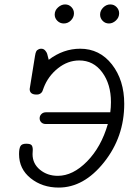

<svg xmlns="http://www.w3.org/2000/svg" viewBox="-20 -839 581 867"><path d="M66 -143Q66 -167 72 -178.5Q78 -190 98 -190Q117 -190 122.5 -183.5Q128 -177 128 -162Q128 -159 127.5 -153Q127 -147 127 -143Q127 -100 160.5 -72.5Q194 -45 241 -45Q309 -45 373 -110Q437 -175 467 -279H187Q174 -279 166.5 -286.5Q159 -294 159 -305Q159 -316 167 -324Q175 -332 188 -332H478Q481 -354 481 -378Q481 -459 441.5 -512.5Q402 -566 338 -566Q286 -566 241.5 -530.5Q197 -495 177 -442Q177 -441 175.5 -437.5Q174 -434 173.5 -432.5Q173 -431 172 -428Q171 -425 169.5 -423.5Q168 -422 166.5 -420Q165 -418 163 -417Q161 -416 158.5 -414.5Q156 -413 152.5 -412.5Q149 -412 145 -412Q114 -412 114 -437Q114 -441 138 -586L139 -591Q140 -596 140.5 -598.5Q141 -601 143 -605.5Q145 -610 148 -612.5Q151 -615 155.5 -617Q160 -619 166 -619Q177 -619 184 -611Q191 -603 193 -596Q195 -589 200 -569Q266 -619 342 -619Q430 -619 485.5 -548Q541 -477 541 -370Q541 -221 450 -106.5Q359 8 245 8Q171 8 118.5 -34Q66 -76 66 -143ZM227 -773Q227 -792 242 -805.5Q257 -819 274 -819Q291 -819 302.5 -807Q314 -795 314 -779Q314 -761 300.5 -747Q287 -733 268 -733Q251 -733 239 -745Q227 -757 227 -773ZM432 -773Q432 -791 446 -805Q460 -819 478 -819Q495 -819 506.5 -807Q518 -795 518 -779Q518 -760 503.5 -746.5Q489 -733 472 -733Q455 -733 443.5 -745Q432 -757 432 -773Z"/></svg>

Font: CMU Typewriter Text
Style: LightOblique
Weight: 200
Italic angle: -9.46001°
Version: Version 0.7.0